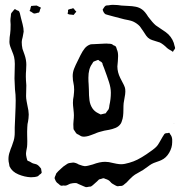

<svg xmlns="http://www.w3.org/2000/svg" viewBox="-20 -725 780 795"><path d="M405 -685Q406 -687 410 -693Q414 -699 417 -701Q420 -703 430 -703Q440 -705 447 -705Q459 -705 468 -704Q477 -703 483 -702Q492 -701 510 -700.5Q528 -700 542.5 -697Q557 -694 568 -686Q580 -678 594 -655Q612 -631 625 -620L647 -605Q669 -591 677 -583Q698 -562 703 -534Q705 -530 705 -525Q704 -522 702 -519.5Q700 -517 699 -516Q697 -511 696 -511Q694 -511 693 -512Q692 -513 691 -514Q676 -522 672 -526Q656 -542 642 -549Q634 -552 621.5 -555.5Q609 -559 601 -563Q592 -568 585.5 -577Q579 -586 573 -596Q562 -612 559 -616Q548 -628 531 -636Q524 -639 512.5 -641.5Q501 -644 495 -645L449 -657L427 -663Q425 -664 422 -664.5Q419 -665 417 -666Q409 -671 405 -685ZM103 -680Q102 -682 105 -685Q105 -687 106.5 -692.5Q108 -698 109 -700Q110 -701 112 -700.5Q114 -700 115 -701L132 -702L144 -696Q145 -695 146.5 -695Q148 -695 149 -694Q149 -692 148 -689.5Q147 -687 146 -686Q146 -685 144.5 -679.5Q143 -674 141 -673Q140 -672 138.5 -672.5Q137 -673 136 -672Q127 -669 122 -669Q119 -669 114.5 -672.5Q110 -676 108 -677Q107 -677 105 -678Q103 -679 103 -680ZM260 -668 262 -679Q262 -680 261.5 -682Q261 -684 263 -685Q264 -686 265.5 -686Q267 -686 268 -687Q274 -689 278 -689Q280 -691 283 -691Q287 -689 290 -683Q296 -677 296 -677Q296 -676 291 -671Q290 -670 288 -667Q286 -664 284 -663L279 -664Q266 -664 260 -668ZM152 -15Q152 -14 152.5 -12.5Q153 -11 152 -9Q150 -5 144 -2Q142 0 140 2Q138 4 136 5Q125 9 108 9Q82 8 56 -3Q30 -14 20 -35Q18 -41 18 -45Q15 -56 15 -66Q15 -83 21 -98Q23 -106 29 -120Q39 -146 40 -160Q41 -166 41 -177V-197L43 -244Q45 -288 45 -309Q45 -333 42 -355Q40 -387 40 -400L41 -443Q43 -480 35 -500Q32 -509 25.5 -524.5Q19 -540 19 -552Q19 -563 20 -571Q21 -579 22 -585Q24 -598 24 -624L23 -639Q23 -646 25 -660Q25 -668 27 -671Q28 -673 32 -677Q33 -678 36.5 -682.5Q40 -687 41 -687Q43 -687 45.5 -685.5Q48 -684 49 -683Q58 -680 59 -678Q60 -677 60.5 -674.5Q61 -672 62 -671L67 -650Q69 -642 73.5 -625Q78 -608 78 -594Q76 -580 74 -572Q70 -558 70 -551Q70 -537 73 -523Q75 -518 82 -497.5Q89 -477 89 -457L88 -432Q87 -424 87 -408Q87 -396 89 -372L88 -327Q88 -318 90 -307Q92 -296 93 -291Q99 -265 99 -251Q99 -244 98 -235Q97 -226 96 -221Q95 -217 94 -211.5Q93 -206 93 -198Q92 -179 92.5 -165Q93 -151 93 -141Q93 -125 92 -117Q91 -111 89 -100.5Q87 -90 88 -83Q88 -80 90 -72Q91 -70 91.5 -66.5Q92 -63 93 -61Q94 -59 103 -56L113 -50Q117 -48 124 -46.5Q131 -45 134 -43Q141 -39 150 -27ZM284 -382Q283 -386 282 -393Q281 -400 281 -410Q281 -426 287 -441Q293 -456 301 -471.5Q309 -487 313 -496Q322 -514 331 -525Q340 -536 354 -541Q357 -542 365 -542Q373 -543 385 -543Q397 -543 405 -544Q409 -544 415 -544.5Q421 -545 429 -544Q437 -544 440 -543Q444 -543 449 -538Q457 -535 459 -533Q462 -529 464 -520Q469 -510 469 -493L468 -472Q466 -456 466 -450Q466 -426 478 -402Q481 -395 487.5 -383.5Q494 -372 497 -363Q499 -357 499 -346Q499 -336 496 -321.5Q493 -307 492 -298Q491 -289 491 -271Q491 -240 485 -225Q484 -222 483 -219Q482 -216 480 -213Q472 -201 458.5 -195.5Q445 -190 431.5 -187.5Q418 -185 412 -184Q386 -178 374 -172Q368 -170 356.5 -165.5Q345 -161 337 -160L328 -159Q322 -159 316 -161Q314 -162 304 -168Q303 -168 300.5 -169.5Q298 -171 297 -172Q295 -173 293 -177Q291 -181 289 -183L285 -189Q284 -192 284 -200Q283 -210 284.5 -224Q286 -238 286 -248Q286 -256 284 -274Q282 -290 282 -299Q282 -314 285 -327Q287 -345 287 -354Q287 -369 284 -382ZM346 -403Q346 -386 347 -377L348 -355Q348 -328 350.5 -309.5Q353 -291 363 -276Q372 -263 387 -256L397 -251L405 -253Q407 -254 411.5 -254.5Q416 -255 418 -256L421 -261Q430 -273 430 -273Q431 -276 432 -281Q433 -286 433 -289Q439 -315 439 -341Q439 -361 431.5 -384.5Q424 -408 411 -443L405 -458Q405 -463 402 -466Q399 -470 393 -472Q388 -477 386 -477L378 -474Q369 -471 368 -470Q366 -469 364 -465Q362 -461 361 -460Q346 -440 346 -403ZM696 -216ZM696 -216ZM696 -216Q698 -215 702 -215H699ZM693 -148V-136Q693 -114 680.5 -92.5Q668 -71 648 -62Q642 -59 628.5 -54.5Q615 -50 608 -46Q601 -42 590.5 -34Q580 -26 572 -21Q564 -16 555.5 -11.5Q547 -7 539 -2Q532 2 516 18Q503 33 495 38Q490 43 486 44Q484 45 478.5 45Q473 45 470 46H465Q461 45 446 36Q441 33 437.5 28.5Q434 24 429 21Q426 19 423 18Q420 17 417 16Q411 13 410 13Q405 13 401 15L390 18Q390 18 382 26L364 42L357 47Q355 48 349 48Q341 50 336 50L328 47L305 37Q303 36 300 34.5Q297 33 294 33H289Q282 33 274 35Q271 35 264.5 38.5Q258 42 254 43Q250 44 247 43.5Q244 43 242 43Q240 44 233 44Q229 43 222 36Q215 32 211 25Q210 22 208 18Q206 14 206 12Q206 10 207.5 6.5Q209 3 210 1Q211 0 211.5 -3Q212 -6 213 -7Q215 -10 217.5 -12Q220 -14 222 -17Q226 -20 234 -28Q242 -36 249 -40Q260 -49 268 -50Q271 -50 275.5 -51Q280 -52 283 -52Q295 -51 306 -44Q325 -37 331 -37Q341 -37 364 -44Q393 -55 415 -55Q430 -55 448 -50Q452 -49 462.5 -47Q473 -45 482 -45Q495 -45 515 -51Q533 -56 549 -64Q565 -72 586 -86Q616 -106 627 -117Q634 -124 641 -137Q648 -150 653 -158Q655 -160 657.5 -165Q660 -170 663 -172Q666 -174 676 -174Q677 -174 678.5 -175Q680 -176 681 -175Q682 -175 684 -170Q692 -161 693 -148Z"/></svg>

Font: Rubik-Burned
Style: Regular
Weight: 400
Designer: NaN (generative design), Hubert & Fischer (Rubik source font outlines)
Foundry: NaN, Hubert & Fischer
Version: Version 1.000